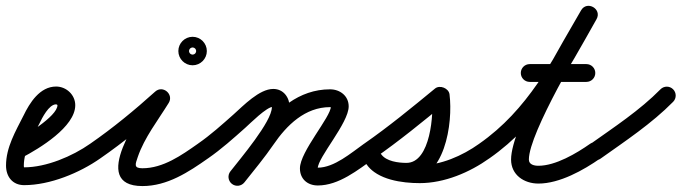

<svg xmlns="http://www.w3.org/2000/svg" viewBox="-39 -586 2297 647"><path d="M-4 -68.1C3.7 -53.4 21.9 -47.8 36.5 -55.6C93.6 -85.7 214.6 -158.4 214.6 -231.5C214.6 -266.4 184.5 -294.4 150 -294.4C95.3 -294.4 60.9 -239.6 40 -196C40 -196 40 -196.1 40.1 -196.3C40.2 -196.4 40.2 -196.5 40.2 -196.5C13.4 -143.4 -18.7 -89.4 -18.7 -28.1C-18.7 9.1 3.1 37.9 42.3 37.9C129.5 37.9 229.3 -3.3 299.3 -52.5C312.8 -62 316.1 -80.7 306.5 -94.3C297 -107.8 278.3 -111.1 264.7 -101.5C264.7 -101.5 264.7 -101.5 264.7 -101.5C205 -59.5 117 -22.1 42.3 -22.1C41.6 -22.1 41.3 -24.4 41.3 -28.1C41.3 -78.3 71.7 -125.7 93.8 -169.5C93.8 -169.5 93.8 -169.6 93.9 -169.7C94 -169.9 94 -170 94 -170C102.6 -187.9 125.6 -234.4 150 -234.4C151.2 -234.4 154.6 -233 154.6 -231.5C154.6 -193.5 39.3 -124.9 8.5 -108.6C-6.1 -100.9 -11.7 -82.7 -4 -68.1Z M299 -52.3C299 -52.3 299 -52.3 299 -52.3C377.2 -106.3 453.6 -169.2 524.1 -232.7C536.8 -244.2 529.9 -261 517.6 -271.3C505.2 -281.6 487.4 -285.3 478.4 -270.7C435.7 -201.3 257.1 41 441 41C524.8 41 596.2 -5.9 662.3 -52.5C675.8 -62 679.1 -80.7 669.5 -94.3C660 -107.8 641.3 -111.1 627.7 -101.5C627.7 -101.5 627.7 -101.5 627.7 -101.5C573 -63 510.8 -19 441 -19C411.1 -19 416.6 -31.9 425.3 -57.1C447.7 -122.6 493.3 -180.3 529.6 -239.3C538.5 -253.9 533.5 -269.1 523 -277.9C512.6 -286.6 496.7 -288.8 483.9 -277.3C415.3 -215.5 341 -154.2 265 -101.7C251.3 -92.3 247.9 -73.6 257.3 -60C266.7 -46.3 285.4 -42.9 299 -52.3ZM601.5 -422.5C605.3 -426.3 611.1 -426 610 -426C608.9 -426 614.7 -426.3 618.5 -422.5C622.3 -418.7 622 -412.9 622 -414C622 -415.1 622.3 -409.3 618.5 -405.5C614.7 -401.7 608.9 -402 610 -402C611.1 -402 605.3 -401.7 601.5 -405.5C597.7 -409.3 598 -415.1 598 -414C598 -412.9 597.7 -418.7 601.5 -422.5ZM562 -414C562 -387.6 583.6 -366 610 -366C636.4 -366 658 -387.6 658 -414C658 -440.4 636.4 -462 610 -462C583.6 -462 562 -440.4 562 -414Z M620.3 -59.9C629.8 -46.3 648.5 -42.9 662.1 -52.3C706.8 -83.3 747.4 -119.6 787.9 -155.7C804 -170 859.6 -226.3 881.7 -226.3C883.2 -226.3 878.7 -227.3 877.6 -228.3C874.7 -230.8 877.1 -227.8 877.1 -224.4C877.1 -176.4 771 -51.7 737.3 -8.4C727.1 4.7 729.5 23.5 742.6 33.7C755.7 43.9 774.5 41.5 784.7 28.4C829.8 -29.7 937.1 -152.8 937.1 -224.4C937.1 -257 916.8 -286.3 881.7 -286.3C834.8 -286.3 780.8 -229.7 748.1 -200.5C709.3 -166.1 670.6 -131.2 627.9 -101.7C614.3 -92.2 610.9 -73.5 620.3 -59.9ZM784.5 28.7C784.5 28.7 784.5 28.7 784.5 28.7C817.9 -13.3 852.4 -54.8 882.8 -99.1C927.4 -164.3 989 -225 1073.2 -225C1075 -225 1078.9 -223.2 1077.5 -224.8C1077 -225.4 1076.6 -226.1 1076.3 -226.8C1076.3 -226.8 1076.1 -227.9 1076.1 -227.5C1076.1 -191.7 971.7 -75.2 971.7 -18.6C971.7 17 997.1 39 1032 39C1103 39 1167 -13.3 1222.4 -52.5C1235.9 -62.1 1239.1 -80.8 1229.5 -94.4C1219.9 -107.9 1201.2 -111.1 1187.6 -101.5C1144.1 -70.6 1087.1 -21 1032 -21C1022.9 -21 1031.7 -16.6 1031.7 -18.6C1031.7 -55.6 1136 -171.3 1136 -227.5C1136 -262.9 1106.7 -285 1073.2 -285C968.1 -285 889.7 -215.4 833.2 -132.9C803.8 -89.9 770.1 -49.5 737.5 -8.7C727.2 4.2 729.3 23.1 742.3 33.5C755.2 43.8 774.1 41.7 784.5 28.7Z M1222.1 -52.4C1222.1 -52.4 1222.1 -52.4 1222.1 -52.4C1306 -110.6 1386.3 -176.4 1465.1 -241.3C1473.1 -247.9 1460.2 -257.9 1445.7 -263.6C1431.1 -269.4 1414.9 -271 1416.2 -260.7C1423.3 -204.7 1412.2 -37.1 1330.8 -37.1C1303.6 -37.1 1262.5 -42.1 1245.5 -66.2C1234 -82.6 1216 -82.2 1203.8 -73.5C1191.5 -64.9 1185 -48.1 1196.5 -31.8C1232.9 20.2 1316.9 31.1 1375.5 31.1C1458.5 31.1 1543.5 -4.8 1610.4 -52.6C1623.9 -62.2 1627 -81 1617.4 -94.4C1607.8 -107.9 1589 -111 1575.6 -101.4C1575.6 -101.4 1575.6 -101.4 1575.6 -101.4C1518.9 -60.9 1445.9 -28.9 1375.5 -28.9C1339.9 -28.9 1268.3 -33.8 1245.5 -66.2C1234 -82.6 1216 -82.2 1203.8 -73.5C1191.5 -64.9 1185 -48.1 1196.5 -31.8C1225.9 10.1 1282.4 22.9 1330.8 22.9C1460.7 22.9 1488 -171 1475.8 -268.2C1474.5 -278.5 1466.3 -286.6 1456.4 -290.6C1446.5 -294.5 1434.9 -294.2 1426.9 -287.6C1349.4 -223.8 1270.4 -158.9 1187.9 -101.6C1174.3 -92.2 1170.9 -73.5 1180.4 -59.9C1189.8 -46.3 1208.5 -42.9 1222.1 -52.4Z M1610.2 -52.4C1610.2 -52.4 1610.2 -52.4 1610.2 -52.4C1782.3 -172.6 1870 -342.4 1971.1 -521.2C1981 -538.6 1972.8 -554.7 1959.8 -562.1C1946.7 -569.5 1928.7 -568.2 1918.9 -550.8C1864.1 -453.9 1683.2 -158.5 1683.2 -48.3C1683.2 3.6 1727.1 32.6 1775.3 32.6C1846.9 32.6 1927.3 -12.6 1984.2 -52.4C1997.8 -61.9 2001.1 -80.6 1991.6 -94.2C1982.1 -107.8 1963.4 -111.1 1949.8 -101.6C1903.9 -69.4 1833.5 -27.4 1775.3 -27.4C1761.3 -27.4 1743.2 -31.2 1743.2 -48.3C1743.2 -138.5 1925.1 -439.8 1971.1 -521.2C1981 -538.6 1972.8 -554.7 1959.8 -562.1C1946.7 -569.5 1928.7 -568.2 1918.9 -550.8C1822.6 -380.7 1739.7 -215.9 1575.8 -101.6C1562.2 -92.1 1558.9 -73.4 1568.4 -59.8C1577.9 -46.2 1596.6 -42.9 1610.2 -52.4ZM1746 -310C1746 -310 1746 -310 1746 -310C1809.7 -310 1873.3 -310 1937 -310C1953.6 -310 1967 -323.4 1967 -340C1967 -356.6 1953.6 -370 1937 -370C1937 -370 1937 -370 1937 -370C1873.3 -370 1809.7 -370 1746 -370C1729.4 -370 1716 -356.6 1716 -340C1716 -323.4 1729.4 -310 1746 -310Z M1942.5 -58.3C1952.1 -44.8 1970.9 -41.6 1984.4 -51.2C2068 -110.6 2157.3 -169.7 2229.4 -243C2241 -254.8 2240.8 -273.8 2229 -285.4C2217.2 -297 2198.2 -296.8 2186.6 -285C2186.6 -285 2186.6 -285 2186.6 -285C2117.1 -214.3 2030.3 -157.5 1949.6 -100.1C1936.1 -90.5 1932.9 -71.8 1942.5 -58.3Z"/></svg>

Font: FRB American Cursive
Style: Bold Italic
Weight: 700
Italic angle: -25°
Version: Version 2.0;Modular Font Editor K font №1